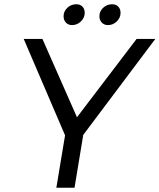

<svg xmlns="http://www.w3.org/2000/svg" viewBox="-20 -883 750 903"><path d="M245 0 286 -246.5 91.5 -700H179.5L342 -331.5L622.5 -700H710.5L371.5 -248.5L330.5 0ZM339 -863Q357 -863 367.8 -851.8Q378.5 -840.5 378.5 -822.5Q378.5 -799.5 360.5 -782.2Q342.5 -765 319 -765Q301 -765 290 -776.8Q279 -788.5 279 -806.5Q279 -830 296.8 -846.5Q314.5 -863 339 -863ZM507.5 -863Q525.5 -863 536.2 -851.8Q547 -840.5 547 -822.5Q547 -799.5 529.2 -782.2Q511.5 -765 488 -765Q470 -765 458.8 -776.8Q447.5 -788.5 447.5 -806.5Q447.5 -830 465.2 -846.5Q483 -863 507.5 -863Z"/></svg>

Font: Argentum Sans Light
Style: Italic
Weight: 300
Italic angle: -11.3°
Designer: Julieta Ulanovsky (font), Owen Earl (portions from Jones font), Cristiano Sobral (main changes and remaster)
Foundry: Julieta Ulanovsky (font), Owen Earl (portions from Jones font), Cristiano Sobral (main changes and remaster)
Version: Version 3.127